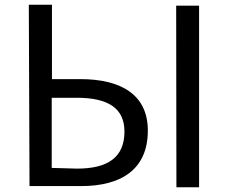

<svg xmlns="http://www.w3.org/2000/svg" viewBox="-20 -763 975 813"><path d="M105 25H323C495 25 606 -47 606 -210C606 -364 490 -428 320 -428H200V-743H102ZM199 -52V-349H305C439 -349 507 -304 507 -206C507 -97 437 -49 306 -49ZM727 30H823V-739H726Z"/></svg>

Font: GenEiGothic-pro-Regular
Style: Regular
Weight: 400
Designer: Ryoko NISHIZUKA (kana & ideographs); Paul D. Hunt (Latin, Greek & Cyrillic); Wenlong ZHANG (bopomofo); Sandoll Communica
Foundry: Adobe Systems Incorporated; o_tamon
Version: Version 1.000.140830